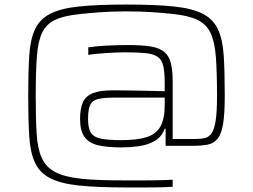

<svg xmlns="http://www.w3.org/2000/svg" viewBox="-20 -716 1112 844"><path d="M536 108Q408 108 327 99.5Q246 91 200 67Q154 43 133.5 -1.5Q113 -46 108.5 -117.5Q104 -189 104 -294Q104 -399 108.5 -470.5Q113 -542 133.5 -586.5Q154 -631 200 -655Q246 -679 327 -687.5Q408 -696 536 -696Q664 -696 745 -687.5Q826 -679 872 -655Q918 -631 938.5 -586.5Q959 -542 963.5 -470.5Q968 -399 968 -294Q968 -215 960.5 -170.5Q953 -126 936 -105.5Q919 -85 891.5 -80Q864 -75 824 -75H708V-150H704Q690 -113 658.5 -95.5Q627 -78 588.5 -73Q550 -68 514 -68Q451 -68 411 -77.5Q371 -87 351.5 -114Q332 -141 332 -193Q332 -240 345 -267.5Q358 -295 389.5 -307Q421 -319 478 -319Q496 -319 535 -318.5Q574 -318 620.5 -317Q667 -316 704 -315V-352Q704 -399 697.5 -426.5Q691 -454 672.5 -466.5Q654 -479 619.5 -482.5Q585 -486 528 -486Q509 -486 487 -485Q465 -484 442.5 -482.5Q420 -481 400.5 -479Q381 -477 368 -475V-508Q402 -513 448 -515.5Q494 -518 543 -518Q605 -518 643.5 -511.5Q682 -505 702.5 -487.5Q723 -470 731 -439Q739 -408 739 -358V-105H838Q862 -105 880 -109Q898 -113 910 -130Q922 -147 928 -185.5Q934 -224 934 -294Q934 -398 929 -465Q924 -532 905.5 -571Q887 -610 847 -629Q807 -648 737 -655Q700 -659 649.5 -662.5Q599 -666 535 -666Q470 -666 417.5 -662Q365 -658 330 -654Q261 -647 222 -628.5Q183 -610 165 -572Q147 -534 142 -466.5Q137 -399 137 -294Q137 -196 141 -129.5Q145 -63 163.5 -22Q182 19 223 40.5Q264 62 339 70Q378 74 426.5 75.5Q475 77 536 77Q575 77 607 77Q639 77 664 76.5Q689 76 707.5 75.5Q726 75 739 74V105Q726 106 712 106.5Q698 107 677 107.5Q656 108 622.5 108Q589 108 536 108ZM513 -100Q584 -100 625.5 -113.5Q667 -127 685.5 -160.5Q704 -194 704 -254V-287H487Q438 -287 412 -281Q386 -275 376.5 -255Q367 -235 367 -193Q367 -155 378.5 -134.5Q390 -114 421.5 -107Q453 -100 513 -100Z"/></svg>

Font: Saira Expanded Thin
Style: Regular
Weight: 250
Width: 7
Designer: Hector Gatti with collaboration of the Omnibus-Type team
Foundry: Omnibus-Type
Version: Version 1.101